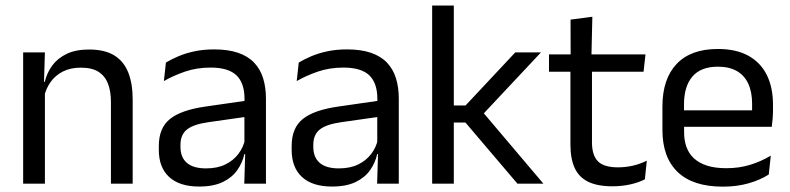

<svg xmlns="http://www.w3.org/2000/svg" viewBox="-20 -683 2936 714"><path d="M473.4 0H392.5V-303.7Q392.5 -343 381.7 -371.5Q371 -399.9 346.7 -415.7Q322.3 -431.4 280.6 -431.4Q242.1 -431.4 213.8 -417Q185.5 -402.5 168 -377.8Q150.5 -353 143.5 -321.5L129 -378.9H146.7Q154.3 -412.1 174.3 -439.3Q194.3 -466.5 228.1 -482.7Q261.9 -498.9 311 -498.9Q369.2 -498.9 404.7 -477.1Q440.3 -455.2 456.8 -413.8Q473.4 -372.3 473.4 -312.6ZM147 0H66.1V-488.2H147L143.4 -371.1L147 -366.3Z M969 0H888.4L892 -118.6L888.9 -131.1V-286.5L889.3 -314.9Q889.3 -374.3 859.2 -403Q829 -431.7 763.4 -431.7Q711.2 -431.7 667.4 -416.5Q623.6 -401.3 589.4 -381.5L597 -450.4Q616.1 -462 642.4 -473.3Q668.7 -484.7 702.3 -492Q735.9 -499.3 776.3 -499.3Q828.8 -499.3 865.6 -486.6Q902.4 -473.9 925.2 -449.9Q948 -425.8 958.5 -392Q969 -358.1 969 -316.2ZM720.4 10.7Q647.9 10.7 609.3 -24.6Q570.6 -60 570.6 -125.7V-140Q570.6 -207.4 612.3 -240.7Q654 -274.1 745.2 -286.9L899.5 -309.2L903.9 -249.8L755 -228.6Q699.2 -220.7 675.2 -201.4Q651.1 -182 651.1 -144.5V-136.6Q651.1 -97.9 674.9 -77.4Q698.7 -56.8 746.1 -56.8Q787.9 -56.8 817.9 -71.4Q847.9 -86 866.4 -110.5Q885 -135.1 891.5 -165.2L904.2 -109.8H888.7Q881.6 -77.8 862.3 -50.3Q843.1 -22.8 808.5 -6.1Q773.9 10.7 720.4 10.7Z M1463 0H1382.4L1386 -118.6L1382.9 -131.1V-286.5L1383.3 -314.9Q1383.3 -374.3 1353.2 -403Q1323 -431.7 1257.4 -431.7Q1205.2 -431.7 1161.4 -416.5Q1117.6 -401.3 1083.4 -381.5L1091 -450.4Q1110.1 -462 1136.4 -473.3Q1162.7 -484.7 1196.3 -492Q1229.9 -499.3 1270.3 -499.3Q1322.8 -499.3 1359.6 -486.6Q1396.4 -473.9 1419.2 -449.9Q1442 -425.8 1452.5 -392Q1463 -358.1 1463 -316.2ZM1214.4 10.7Q1141.9 10.7 1103.3 -24.6Q1064.6 -60 1064.6 -125.7V-140Q1064.6 -207.4 1106.3 -240.7Q1148 -274.1 1239.2 -286.9L1393.5 -309.2L1397.9 -249.8L1249 -228.6Q1193.2 -220.7 1169.2 -201.4Q1145.1 -182 1145.1 -144.5V-136.6Q1145.1 -97.9 1168.9 -77.4Q1192.7 -56.8 1240.1 -56.8Q1281.9 -56.8 1311.9 -71.4Q1341.9 -86 1360.4 -110.5Q1379 -135.1 1385.5 -165.2L1398.2 -109.8H1382.7Q1375.6 -77.8 1356.3 -50.3Q1337.1 -22.8 1302.5 -6.1Q1267.9 10.7 1214.4 10.7Z M2000.8 0H1904.2L1710.8 -227.4H1659.5V-290.7H1711.2L1896.2 -488.2H1991.8L1770.6 -252.4V-271.8ZM1667.6 0H1587.1V-662.5H1667.6Z M2257.9 9.8Q2201.5 9.8 2167.1 -7.2Q2132.7 -24.2 2117 -58.6Q2101.3 -93 2101.3 -144.6V-452.3H2181.4V-153.9Q2181.4 -105.9 2203.4 -83.3Q2225.4 -60.7 2277.6 -60.7Q2307 -60.7 2334.3 -67.1Q2361.6 -73.5 2385.3 -85.5L2378.1 -16.1Q2354.3 -3.9 2322.9 3Q2291.4 9.8 2257.9 9.8ZM2373.2 -416.2H2021.6V-480.8H2380.4ZM2179.4 -473.1H2102.1L2101.7 -610.1L2182.8 -620.7Z M2668.1 11.1Q2556.6 11.1 2500 -43.4Q2443.4 -97.8 2443.4 -199.7V-286.6Q2443.4 -389.4 2496.1 -445.1Q2548.7 -500.9 2649.5 -500.9Q2717.4 -500.9 2763.1 -475.7Q2808.7 -450.4 2831.7 -403.9Q2854.6 -357.4 2854.6 -293V-274.8Q2854.6 -259.1 2853.4 -243Q2852.2 -226.9 2850 -211.4H2775.7Q2776.5 -235.6 2776.7 -257.1Q2776.9 -278.6 2776.9 -296.4Q2776.9 -341 2762.6 -371.8Q2748.4 -402.6 2720.2 -418.8Q2691.9 -435 2649.5 -435Q2586.4 -435 2555 -398.5Q2523.6 -362.1 2523.6 -294.1V-247.4L2524 -237.5V-190.8Q2524 -160.4 2533 -135.9Q2542 -111.3 2561.1 -93.8Q2580.3 -76.2 2610 -66.8Q2639.8 -57.5 2681.2 -57.5Q2728.3 -57.5 2769.3 -70Q2810.3 -82.6 2846.4 -104.2L2838.8 -34Q2806.6 -13.5 2763.4 -1.2Q2720.3 11.1 2668.1 11.1ZM2832.9 -211.4H2486.1V-272.7H2832.9Z"/></svg>

Font: Anek Devanagari Medium
Style: Regular
Weight: 500
Designer: Kailash Malviya (Devanagari) & Yesha Goshar (Latin)
Foundry: Ek Type
Version: Version 1.003